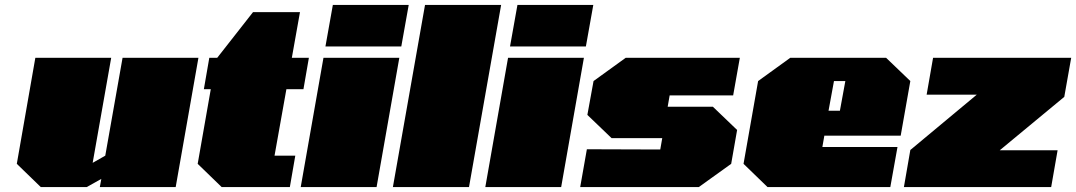

<svg xmlns="http://www.w3.org/2000/svg" viewBox="-20 -757 4355 777"><path d="M145 0 48 -94 123 -523H430L355 -98L406 -127L476 -523H783L691 0H384L390 -33L331 0Z M877 0 780 -94 833 -396H805L827 -523H859L1004 -708H1194L1161 -523H1230L1208 -396H1139L1091 -127H1175L1153 0Z M1297 -569 1327 -737H1634L1604 -569ZM1197 0 1289 -523H1596L1504 0Z M1570 0 1700 -737H2008L1878 0Z M2044 -569 2074 -737H2381L2351 -569ZM1944 0 2036 -523H2343L2251 0Z M2328 0 2355 -153 2652 -152 2660 -198H2455L2357 -292L2382 -429L2512 -523H2974L2947 -371H2690L2682 -325H2865L2963 -231L2939 -94L2808 0Z M3086 0 2989 -94 3048 -429 3178 -523H3566L3664 -429L3625 -208H3316L3308 -162H3612L3583 0ZM3333 -309H3379L3401 -429H3355Z M3638 0 3664 -150 3933 -374H3730L3756 -523H4315L4287 -365L4026 -149H4260L4234 0Z"/></svg>

Font: Tomorrow Black
Style: Italic
Weight: 900
Italic angle: -10°
Designer: Tony de Marco, Monica Rizzolli
Foundry: Just in Type
Version: Version 2.002